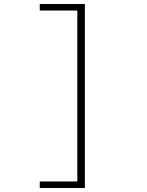

<svg xmlns="http://www.w3.org/2000/svg" viewBox="-20 -863 740 966"><path d="M180 -843H407V83H180V50H369V-810H180Z"/></svg>

Font: Martian Mono SemiExpanded Thin
Style: Regular
Weight: 250
Monospace: yes
Version: Version 0.930